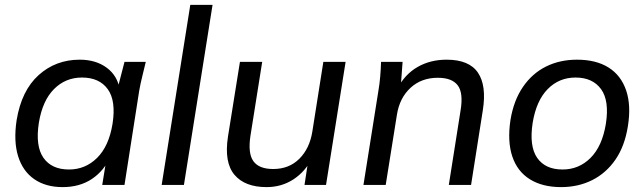

<svg xmlns="http://www.w3.org/2000/svg" viewBox="-20 -756 2635 785"><path d="M236 9Q167 9 120 -23.5Q73 -56 54 -117.5Q35 -179 48 -265Q68 -386 138 -449Q208 -512 306 -512Q372 -512 416.5 -479Q461 -446 470 -388L459 -387L489 -503H576Q569 -473 561.5 -443Q554 -413 549 -384L489 0H398L417 -117H432Q406 -58 356 -24.5Q306 9 236 9ZM262 -63Q329 -63 377 -110.5Q425 -158 440 -249Q455 -344 420.5 -391.5Q386 -439 315 -439Q248 -439 201 -392Q154 -345 139 -255Q124 -159 157.5 -111Q191 -63 262 -63Z M641 0 758 -736H849L732 0Z M1070 9Q981 9 938.5 -41.5Q896 -92 912 -197L961 -503H1052L1004 -201Q993 -129 1016 -97Q1039 -65 1097 -65Q1162 -65 1204 -107Q1246 -149 1257 -218L1302 -503H1393L1313 0H1225L1242 -111H1257Q1228 -54 1179.5 -22.5Q1131 9 1070 9Z M1466 0 1527 -384Q1532 -413 1534.5 -443Q1537 -473 1538 -503H1626L1618 -395L1605 -394Q1635 -452 1687 -482Q1739 -512 1806 -512Q1898 -512 1934 -459Q1970 -406 1954 -305L1906 0H1815L1863 -304Q1875 -376 1851.5 -407Q1828 -438 1770 -438Q1703 -438 1658.5 -397Q1614 -356 1603 -288L1557 0Z M2274 9Q2198 9 2146.5 -23Q2095 -55 2074.5 -116.5Q2054 -178 2067 -265Q2080 -345 2118 -400.5Q2156 -456 2212.5 -484Q2269 -512 2339 -512Q2417 -512 2468 -480Q2519 -448 2540 -386.5Q2561 -325 2547 -239Q2534 -158 2496 -103Q2458 -48 2401 -19.5Q2344 9 2274 9ZM2280 -63Q2347 -63 2394.5 -110.5Q2442 -158 2457 -249Q2472 -344 2437.5 -391.5Q2403 -439 2333 -439Q2266 -439 2219.5 -392Q2173 -345 2158 -255Q2143 -159 2176 -111Q2209 -63 2280 -63Z"/></svg>

Font: Mulish ExtraLight Medium
Style: Italic
Weight: 500
Italic angle: -9°
Version: Version 3.603